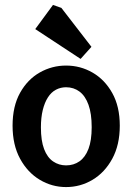

<svg xmlns="http://www.w3.org/2000/svg" viewBox="-20 -755 537 779"><path d="M248 4Q191 4 141.5 -25.5Q92 -55 61.5 -111Q31 -167 31 -245Q31 -324 61.5 -378.5Q92 -433 141.5 -461Q191 -489 248 -489Q306 -489 355.5 -460.5Q405 -432 435.5 -377.5Q466 -323 466 -245Q466 -167 435.5 -111Q405 -55 355.5 -25.5Q306 4 248 4ZM248 -84Q279 -84 302.5 -100.5Q326 -117 339 -151Q352 -185 352 -239Q352 -294 339 -330Q326 -366 302.5 -383.5Q279 -401 248 -401Q226 -401 207 -391Q188 -381 174.5 -360Q161 -339 153.5 -308.5Q146 -278 146 -238Q146 -184 159 -150Q172 -116 195.5 -100Q219 -84 248 -84ZM307 -516 123 -637 195 -735 229 -723 351 -565Z"/></svg>

Font: Kreon Light SemiBold
Style: Regular
Weight: 600
Version: Version 2.002